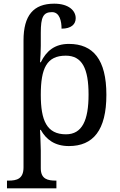

<svg xmlns="http://www.w3.org/2000/svg" viewBox="-20 -785 654 1045"><path d="M18 240H287V198H284C240 198 202 190 202 131V35C202 13 198 -78 198 -78H202C231 -26 278 10 355 10C487 10 559 -76 559 -269C559 -461 487 -546 355 -546C277 -546 232 -507 202 -446H198C200 -476 202 -506 202 -536V-607C202 -691 215 -719 263 -719C305 -719 315 -669 315 -629C368 -629 392 -653 392 -686C392 -727 354 -765 275 -765C162 -765 108 -701 108 -565V126C108 189 71 198 26 198H18ZM339 -54C234 -54 202 -130 202 -269C202 -413 234 -482 338 -482C427 -482 462 -412 462 -270C462 -130 427 -54 339 -54Z"/></svg>

Font: Noto Serif Thai
Style: Regular
Weight: 400
Designer: Monotype Design Team
Foundry: Monotype Imaging Inc.
Version: Version 1.901